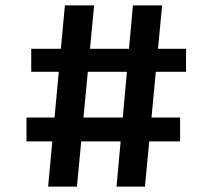

<svg xmlns="http://www.w3.org/2000/svg" viewBox="-20 -690 786 710"><path d="M158 0 220 -670H328L264.5 0ZM411 0 471.5 -670H579.5L516 0ZM668 -424.5H95.5V-509.5H668ZM646 -167H78V-255.5H646Z"/></svg>

Font: Merriweather Sans Medium
Style: Regular
Weight: 500
Designer: Eben Sorkin
Foundry: Eben Sorkin
Version: Version 2.001